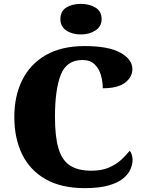

<svg xmlns="http://www.w3.org/2000/svg" viewBox="-20 -962 748 992"><path d="M418 10Q297 10 216 -36Q135 -82 94.5 -164.5Q54 -247 54 -358Q54 -466 95 -548.5Q136 -631 217 -677.5Q298 -724 417 -724Q541 -724 602.5 -689.5Q664 -655 664 -605Q664 -564 626.5 -535Q589 -506 511 -506Q511 -540 501.5 -573.5Q492 -607 469 -629.5Q446 -652 406 -652Q324 -652 294 -575.5Q264 -499 264 -358Q264 -257 282 -195.5Q300 -134 341.5 -107Q383 -80 452 -80Q506 -80 543.5 -96.5Q581 -113 607 -137Q633 -161 650 -183Q657 -176 661 -162Q665 -148 665 -137Q665 -114 654.5 -88.5Q644 -63 617 -40.5Q590 -18 541.5 -4Q493 10 418 10ZM398 -784Q353 -784 322.5 -804.5Q292 -825 292 -863Q292 -904 322.5 -923Q353 -942 398 -942Q441 -942 473 -923Q505 -904 505 -863Q505 -825 473 -804.5Q441 -784 398 -784Z"/></svg>

Font: Noto Serif Ethiopic Black
Style: Regular
Weight: 900
Designer: Monotype Design Team
Foundry: Monotype Imaging Inc.
Version: Version 2.102; ttfautohint (v1.8.4.7-5d5b)